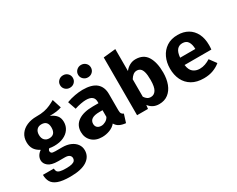

<svg xmlns="http://www.w3.org/2000/svg" viewBox="-124 -1390 2709 2191"><g transform="rotate(-30 1231.0 -294.5)"><path d="M555.4 -631.8 593.3 -512.8Q564.6 -501.5 526.2 -496.4Q487.7 -491.3 436.4 -491.3Q487.7 -469.2 514.6 -436.7Q541.5 -404.1 541.5 -351.3Q541.5 -298.5 513.3 -257.2Q485.1 -215.9 433.3 -192.3Q381.5 -168.7 310.8 -168.7Q276.9 -168.7 247.7 -174.9Q239 -170.3 234.4 -161.5Q229.7 -152.8 229.7 -143.6Q229.7 -130.8 240.3 -120.5Q250.8 -110.3 289.7 -110.3H379Q442.6 -110.3 489 -89.7Q535.4 -69.2 561 -33.8Q586.7 1.5 586.7 47.2Q586.7 130.8 513.3 179Q440 227.2 295.4 227.2Q190.8 227.2 133.6 205.9Q76.4 184.6 54.1 145.4Q31.8 106.2 31.8 52.3H175.4Q175.4 75.9 184.9 91Q194.4 106.2 221.3 113.3Q248.2 120.5 299.5 120.5Q351.3 120.5 378.5 112.3Q405.6 104.1 415.6 90Q425.6 75.9 425.6 58.5Q425.6 34.4 406.7 19.5Q387.7 4.6 346.7 4.6H260Q171.8 4.6 131.8 -27.9Q91.8 -60.5 91.8 -104.1Q91.8 -134.4 107.9 -161.5Q124.1 -188.7 153.3 -207.2Q101 -234.9 78.5 -272.6Q55.9 -310.3 55.9 -363.1Q55.9 -424.6 87.2 -469Q118.5 -513.3 173.6 -537.4Q228.7 -561.5 299.5 -561.5Q360.5 -560.5 405.6 -570Q450.8 -579.5 486.7 -596.2Q522.6 -612.8 555.4 -631.8ZM303.6 -456.4Q265.1 -456.4 242.6 -432.1Q220 -407.7 220 -365.1Q220 -320 243.1 -295.9Q266.2 -271.8 303.6 -271.8Q386.7 -271.8 386.7 -367.2Q386.7 -456.4 303.6 -456.4Z M1145.6 -156.9Q1145.6 -126.2 1154.1 -112.3Q1162.6 -98.5 1181.5 -91.3L1148.2 15.4Q1100 10.8 1066.9 -5.9Q1033.8 -22.6 1014.9 -56.4Q983.6 -19 934.9 -0.8Q886.2 17.4 835.4 17.4Q751.3 17.4 701.3 -30.5Q651.3 -78.5 651.3 -153.8Q651.3 -242.6 720.8 -290.8Q790.3 -339 916.4 -339H989.7V-359.5Q989.7 -443.1 882.1 -443.1Q855.9 -443.1 814.9 -435.6Q773.8 -428.2 732.8 -414.4L695.4 -522.1Q748.2 -542.1 805.4 -552.3Q862.6 -562.6 907.7 -562.6Q1029.2 -562.6 1087.4 -513.1Q1145.6 -463.6 1145.6 -370.3ZM891.3 -98.5Q917.4 -98.5 946.2 -114.1Q974.9 -129.7 989.7 -158.5V-246.7H949.7Q882.1 -246.7 850.3 -225.9Q818.5 -205.1 818.5 -165.1Q818.5 -133.8 837.7 -116.2Q856.9 -98.5 891.3 -98.5ZM797.4 -653.8Q762.1 -653.8 737.4 -677.4Q712.8 -701 712.8 -735.9Q712.8 -770.3 737.4 -793.8Q762.1 -817.4 797.4 -817.4Q833.3 -817.4 857.4 -793.8Q881.5 -770.3 881.5 -735.9Q881.5 -701 857.4 -677.4Q833.3 -653.8 797.4 -653.8ZM1034.4 -653.8Q1000 -653.8 975.1 -677.4Q950.3 -701 950.3 -735.9Q950.3 -770.3 975.1 -793.8Q1000 -817.4 1034.4 -817.4Q1070.3 -817.4 1094.6 -793.8Q1119 -770.3 1119 -735.9Q1119 -701 1094.6 -677.4Q1070.3 -653.8 1034.4 -653.8Z M1464.6 -488.7Q1490.3 -522.6 1526.4 -542.6Q1562.6 -562.6 1604.1 -562.6Q1709.2 -562.6 1757.2 -484.6Q1805.1 -406.7 1805.1 -273.8Q1805.1 -189.7 1780.3 -123.8Q1755.4 -57.9 1706.7 -20.3Q1657.9 17.4 1587.2 17.4Q1501.5 17.4 1452.3 -49.2L1446.2 0H1302.6V-761L1464.6 -777.9ZM1544.6 -100.5Q1587.7 -100.5 1612.8 -140.3Q1637.9 -180 1637.9 -271.8Q1637.9 -339.5 1627.4 -376.7Q1616.9 -413.8 1597.7 -428.5Q1578.5 -443.1 1552.8 -443.1Q1525.6 -443.1 1504.1 -426.2Q1482.6 -409.2 1464.6 -380V-150.3Q1480 -126.2 1499 -113.3Q1517.9 -100.5 1544.6 -100.5Z M2058.5 -225.1Q2066.7 -158.5 2102.1 -129.5Q2137.4 -100.5 2189.2 -100.5Q2226.7 -100.5 2261.5 -112.8Q2296.4 -125.1 2328.7 -145.6L2393.8 -57.4Q2355.4 -24.6 2300.8 -3.6Q2246.2 17.4 2176.4 17.4Q2083.1 17.4 2020 -19.7Q1956.9 -56.9 1925.1 -122.1Q1893.3 -187.2 1893.3 -271.8Q1893.3 -352.3 1924.1 -418.2Q1954.9 -484.1 2014.1 -523.3Q2073.3 -562.6 2159 -562.6Q2236.9 -562.6 2294.1 -529.2Q2351.3 -495.9 2382.8 -433.3Q2414.4 -370.8 2414.4 -283.1Q2414.4 -269.2 2413.6 -253.3Q2412.8 -237.4 2411.3 -225.1ZM2159 -453.8Q2115.4 -453.8 2088.7 -422.6Q2062.1 -391.3 2056.4 -322.6H2256.4Q2255.9 -382.1 2233.3 -417.9Q2210.8 -453.8 2159 -453.8Z"/></g></svg>

Font: FiraCode Nerd Font Mono
Style: Bold
Weight: 700
Monospace: yes
Designer: Carrois Corporate, Edenspiekermann AG, Nikita Prokopov
Foundry: Carrois Corporate, Edenspiekermann AG, Nikita Prokopov
Version: Version 6.002;Nerd Fonts 3.3.0